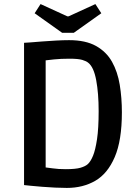

<svg xmlns="http://www.w3.org/2000/svg" viewBox="-20 -908 684 942"><path d="M308 14Q283 14 251 12.5Q219 11 187.5 8.5Q156 6 131.5 3.5Q107 1 98 0V-698Q106 -698 129.5 -700Q153 -702 186 -704.5Q219 -707 254.5 -709Q290 -711 319 -711Q400 -711 451 -682.5Q502 -654 529.5 -605Q557 -556 567.5 -492Q578 -428 578 -357Q578 -219 543 -137.5Q508 -56 447.5 -21Q387 14 308 14ZM303 -78Q351 -78 375 -85Q399 -92 411 -103Q425 -116 436.5 -144Q448 -172 456 -225Q464 -278 464 -363Q464 -450 452 -514.5Q440 -579 413 -600Q404 -608 384 -614Q364 -620 321 -620Q278 -620 245 -616.5Q212 -613 187 -610L204 -660V-39L185 -89Q212 -86 238.5 -82Q265 -78 303 -78ZM285 -747 150 -843 179 -888 310 -828H317L448 -888L477 -843L342 -747Z"/></svg>

Font: Ruda SemiBold
Style: Regular
Weight: 600
Designer: Mariela Monsalve and Angelina Sanchez
Foundry: Mariela Monsalve and Angelina Sanchez
Version: Version 2.001